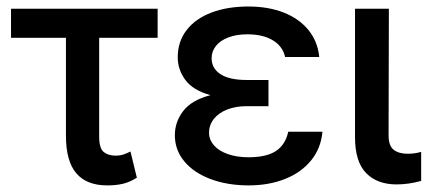

<svg xmlns="http://www.w3.org/2000/svg" viewBox="-20 -557 1308 587"><path d="M461.9 -441.4H283.2V-139.6Q283.2 -103.5 297.1 -92.3Q311 -81.1 334 -81.1Q346.2 -81.1 356.7 -84.5Q367.2 -87.9 378.9 -93.8L398.4 -13.7Q376.5 0 355.7 4.9Q335 9.8 307.6 9.8Q245.1 9.8 213.4 -27.1Q181.6 -64 181.6 -142.6V-441.4H13.7V-530.3H461.9Z M623.5 -266.1Q570.3 -280.8 546.9 -312.3Q523.4 -343.8 523.4 -381.8Q523.4 -430.2 550.8 -465.3Q578.1 -500.5 627 -518.8Q675.8 -537.1 739.3 -537.1Q800.3 -537.1 847.4 -518.6Q894.5 -500 922.9 -465.3Q951.2 -430.7 956.1 -382.8H851.6Q844.7 -415 814.5 -433.6Q784.2 -452.1 736.3 -452.1Q703.1 -452.1 678.2 -442.6Q653.3 -433.1 640.1 -416.5Q627 -399.9 627 -378.9Q627 -347.7 654.3 -330.1Q681.6 -312.5 733.4 -312.5H800.8V-232.4H733.4Q700.7 -232.4 674.6 -222.2Q648.4 -211.9 633.8 -193.4Q619.1 -174.8 619.1 -151.4Q619.1 -129.9 634 -112.8Q648.9 -95.7 676.5 -85.9Q704.1 -76.2 740.2 -76.2Q794.4 -76.2 823.5 -95.2Q852.5 -114.3 861.3 -154.3H965.8Q961.4 -104 931.4 -66.9Q901.4 -29.8 851.8 -10Q802.2 9.8 740.2 9.8Q675.8 9.8 624.5 -9.3Q573.2 -28.3 543.9 -63.2Q514.6 -98.1 514.6 -143.6Q514.6 -184.6 540.3 -217.8Q565.9 -251 623.5 -266.1Z M1168.9 -530.3 1168 -143.6Q1168 -111.3 1183.6 -99.1Q1199.2 -86.9 1226.6 -86.9Q1237.8 -86.9 1249 -88.6Q1260.3 -90.3 1267.6 -92.8V-3.9Q1229 6.8 1192.4 6.8Q1133.3 6.8 1099.4 -27.8Q1065.4 -62.5 1065.4 -137.7V-530.3Z"/></svg>

Font: WEMIX Pretendard Medium
Style: Regular
Weight: 500
Designer: Base glyphs from Inter by Rasmus Andersson; Hangeul glyphs from Noto Sans CJK(Source Han Sans) by Jang Soo-young and Kan
Foundry: Kil Hyung-jin
Version: Version 1.000